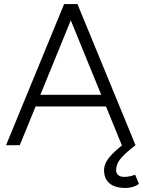

<svg xmlns="http://www.w3.org/2000/svg" viewBox="-20 -720 709 952"><path d="M298 -700H364L652 0H584ZM298 -700H364L78 0H10ZM146 -250H516V-192H146ZM496 124Q496 90 524.5 57Q553 24 602 -12L652 0Q607 34 581.5 62.5Q556 91 556 124Q556 140 566.5 148.5Q577 157 596 157Q624 157 650 146L669 192Q641 212 602 212Q551 212 523.5 189.5Q496 167 496 124Z"/></svg>

Font: Oak Sans Light
Style: Regular
Weight: 400
Designer: Erik Kennedy, Walven
Foundry: Erik Kennedy, Walven
Version: Version 1.100;Glyphs 3.1.2 (3151)